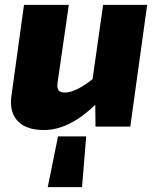

<svg xmlns="http://www.w3.org/2000/svg" viewBox="-20 -517 646 784"><path d="M581 -497 512 0H370L369 -89Q262 14 160 14Q86 14 51.5 -23.5Q17 -61 27 -128L78 -497H261L215 -179Q212 -157 219.5 -148Q227 -139 244 -139Q289 -139 358 -194L401 -497ZM217 40H332L315 247H175Z"/></svg>

Font: Exo 2.0 Extra Bold
Style: Italic
Weight: 800
Italic angle: -8°
Designer: Natanael Gama
Version: Version 1.001;PS 001.001;hotconv 1.0.70;makeotf.lib2.5.58329